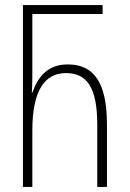

<svg xmlns="http://www.w3.org/2000/svg" viewBox="-20 -734 511 754"><path d="M70 0H107V-222C107 -379 156 -447 239 -447C324 -447 362 -387 362 -243V0H400V-246C400 -422 340 -481 246 -481C168 -481 129 -433 107 -370H105C107 -397 107 -430 107 -450V-679H383V-714H70Z"/></svg>

Font: Noto Sans Georgian ExtraCondensed ExtraLight
Style: Regular
Weight: 200
Width: 2
Designer: Monotype Design Team, Akaki Razmadze
Foundry: Google LLC
Version: Version 2.005